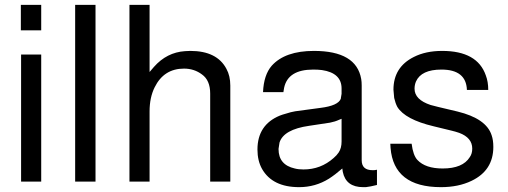

<svg xmlns="http://www.w3.org/2000/svg" viewBox="-20 -749 2096 792"><path d="M150 -524V0H67V-524ZM150 -729V-624H66V-729Z M374 -729V0H290V-729Z M514 -729H597V-452L615 -473Q668 -533 743 -538L765 -539Q875 -539 914 -465Q930 -436 930 -396V0H847V-363Q847 -418 813 -442Q781 -466 739 -466Q656 -466 618 -389Q597 -347 597 -289V0H514Z M1535 -49V14Q1507 21 1489 23H1488H1478Q1407 23 1394 -40L1392 -54Q1362 -28 1337 -12Q1281 23 1214 23Q1104 23 1061 -52Q1042 -86 1042 -132Q1042 -234 1134 -272L1145 -276L1179 -286L1198 -290Q1213 -292 1239 -295.5Q1265 -299 1302 -304Q1375 -313 1386 -342V-343V-344L1389 -362V-384Q1389 -448 1308 -460Q1300 -461 1291 -461.5Q1282 -462 1272 -462Q1168 -462 1152 -387L1149 -369H1065Q1068 -440 1101 -478Q1156 -539 1275 -539Q1450 -539 1470 -423Q1471 -417 1471.5 -410.5Q1472 -404 1472 -396V-88Q1472 -47 1517 -47H1519Q1527 -47 1530 -48H1531ZM1389 -259 1379 -255Q1362 -247 1341 -243L1255 -230Q1150 -215 1133 -161L1129 -135V-134Q1129 -69 1196 -54Q1211 -50 1232 -50Q1303 -50 1356 -97Q1369 -108 1377 -120Q1389 -138 1389 -165Z M1906 -378Q1903 -462 1801 -462Q1718 -462 1696 -413Q1690 -399 1690 -383Q1690 -338 1756 -316L1787 -308L1867 -289Q1986 -260 2008 -191Q2015 -171 2015 -143Q2015 -46 1925 -3Q1871 23 1799 23Q1604 23 1591 -139L1590 -156H1678Q1684 -108 1702 -89Q1735 -54 1806 -54Q1889 -54 1918 -101Q1928 -115 1928 -136Q1928 -181 1874 -201L1855 -207H1854L1847 -209L1769 -228Q1651 -256 1619 -308Q1611 -323 1606 -345L1603 -379Q1603 -472 1687 -514Q1736 -539 1804 -539Q1949 -539 1984 -438Q1994 -412 1994 -378Z"/></svg>

Font: Ekushey Amar Bangla
Style: Regular
Weight: 400
Designer: Al Mamun Sumon
Foundry: Al Mamun Sumon
Version: Version 1.0